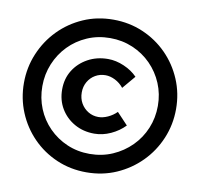

<svg xmlns="http://www.w3.org/2000/svg" viewBox="-77 -770 876 842"><g transform="rotate(10 361.5 -349.0)"><path d="M360 -9Q289 -9 227.5 -35.5Q166 -62 120 -109Q74 -156 48.5 -217.5Q23 -279 23 -348Q23 -417 49 -479Q75 -541 121 -588Q167 -635 228.5 -662Q290 -689 362 -689Q433 -689 494.5 -662.5Q556 -636 602 -589.5Q648 -543 674 -481.5Q700 -420 700 -350Q700 -281 674 -219Q648 -157 601.5 -110Q555 -63 493.5 -36Q432 -9 360 -9ZM365 -182Q316 -182 277 -204Q238 -226 215.5 -263.5Q193 -301 193 -349Q193 -397 216 -434Q239 -471 279 -493Q319 -515 369 -515Q404 -515 440 -499.5Q476 -484 500 -459L451 -401Q435 -421 413 -432Q391 -443 370 -443Q345 -443 324.5 -431Q304 -419 292 -398Q280 -377 280 -351Q280 -324 292 -303Q304 -282 324.5 -269.5Q345 -257 370 -257Q390 -257 412 -267Q434 -277 451 -294L500 -242Q474 -215 438 -198.5Q402 -182 365 -182ZM360 -91Q415 -91 462 -111.5Q509 -132 544.5 -167.5Q580 -203 599.5 -250Q619 -297 619 -350Q619 -403 599.5 -449.5Q580 -496 545 -531.5Q510 -567 463 -587Q416 -607 362 -607Q307 -607 260 -586.5Q213 -566 178.5 -530.5Q144 -495 124.5 -448Q105 -401 105 -348Q105 -295 124 -248.5Q143 -202 178 -166.5Q213 -131 259.5 -111Q306 -91 360 -91Z"/></g></svg>

Font: Alexandria
Style: Bold
Weight: 700
Designer: Mohamed Gaber
Foundry: Kief Type Foundry
Version: Version 5.100